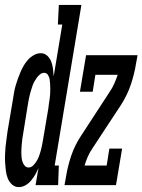

<svg xmlns="http://www.w3.org/2000/svg" viewBox="-43 -755 581 783"><path d="M34 8Q17 8 5.5 -3Q-6 -14 -11.5 -28Q-17 -42 -19 -58Q-21 -74 -22 -90Q-23 -106 -22.5 -122.5Q-22 -139 -20.5 -155.5Q-19 -172 -16.5 -188Q-14 -204 -12 -221L10 -351Q12 -365 14.5 -379Q17 -393 21 -406.5Q25 -420 30 -434Q35 -448 40.5 -461Q46 -474 53.5 -487Q61 -500 71.5 -511.5Q82 -523 95.5 -530.5Q109 -538 123 -538Q139 -538 150 -527.5Q161 -517 166 -503.5Q171 -490 173 -475Q175 -460 176 -444L211 -655H193L197 -735H289L180 -80H197L194 0H102L114 -70Q108 -56 101 -43.5Q94 -31 84 -19Q74 -7 61 0.5Q48 8 34 8ZM74 -72Q84 -72 92.5 -80.5Q101 -89 107 -99Q113 -109 116.5 -119Q120 -129 123 -139.5Q126 -150 128 -160.5Q130 -171 132 -182L154 -312Q155 -322 156.5 -332Q158 -342 159.5 -352Q161 -362 161.5 -372Q162 -382 162 -392Q162 -402 161.5 -412Q161 -422 159.5 -431.5Q158 -441 152.5 -449.5Q147 -458 137 -458Q128 -458 120.5 -452Q113 -446 107.5 -438.5Q102 -431 97.5 -423Q93 -415 90 -406.5Q87 -398 84.5 -389.5Q82 -381 79.5 -372.5Q77 -364 75.5 -355Q74 -346 72 -337L51 -207Q49 -198 48 -188.5Q47 -179 46 -169.5Q45 -160 44.5 -150.5Q44 -141 44 -131.5Q44 -122 45 -112.5Q46 -103 49 -94.5Q52 -86 58 -79Q64 -72 74 -72Q74 -72 74 -72Q74 -72 74 -72ZM220 0 226 -33Q233 -77 247.5 -120Q262 -163 288 -202L404 -380Q415 -396 423 -414Q431 -432 437 -450H346L335 -381H283L308 -530H518L512 -497Q505 -453 490.5 -410Q476 -367 451 -328L334 -150Q323 -134 315 -116Q307 -98 302 -80H392L403 -149H455L430 0Z"/></svg>

Font: Iosevka Curly Slab MdObl
Style: Regular
Weight: 500
Italic angle: -9°
Monospace: yes
Designer: Belleve Invis
Foundry: Belleve Invis
Version: Version 11.0.0; ttfautohint (v1.8.3)